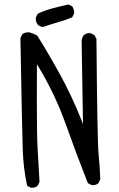

<svg xmlns="http://www.w3.org/2000/svg" viewBox="-20 -842 540 873"><path d="M120.1 11.2Q123 11.7 127.4 11.7Q131.8 11.7 138.4 9.8Q145 7.8 150.9 2.9L159.7 -14.6Q155.8 -92.3 150.9 -168.9Q147.5 -224.6 147.5 -387.2Q147.5 -452.1 147.9 -549.8L156.2 -536.6Q231.4 -411.1 279.3 -276.6Q327.1 -142.1 379.4 -9.3L396.5 -0.5Q398.9 0 401.4 0Q417 0 427.2 -8.8L436 -26.4Q434.1 -84.5 428.2 -141.1Q422.4 -197.8 418.5 -665L409.7 -682.1L392.6 -690.9Q389.6 -691.4 385.3 -691.4Q380.9 -691.4 374.3 -689.5Q367.7 -687.5 361.3 -682.6Q353 -671.9 351.1 -657.7L357.4 -277.8L348.6 -300.3Q305.7 -407.2 255.1 -499.5Q204.6 -591.8 149.4 -680.2Q132.8 -689.5 114.3 -694.8Q111.8 -695.3 108.6 -695.3Q105.5 -695.3 101.1 -694.3Q90.8 -693.4 81.5 -686.5L72.8 -668.9Q80.6 -241.2 83.5 -158.4Q86.4 -75.7 103.5 2.9ZM316.9 -780.3Q317.4 -783.2 317.4 -786.1Q317.4 -789.1 316.4 -793.5Q314.9 -803.7 308.6 -813L291.5 -821.8Q255.4 -814 219.7 -804.4Q184.1 -794.9 151.9 -779.8L143.1 -762.7Q142.6 -760.3 142.6 -757.8Q142.6 -741.7 151.9 -729.5Q162.1 -721.2 175.3 -719.2Q209 -731 242.4 -740.5Q275.9 -750 308.1 -763.2Z"/></svg>

Font: Bakudai
Style: Light
Weight: 300
Version: Version 1.48